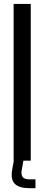

<svg xmlns="http://www.w3.org/2000/svg" viewBox="-20 -820 226 980"><path d="M49.5 0V-800H137V0ZM161 140.5H131.5Q78.5 140.5 56.2 118.8Q34 97 41.5 50L50.5 0H99.5L90.5 50Q87 74 96.8 84.8Q106.5 95.5 131.5 95.5H161Z"/></svg>

Font: Big Shoulders Display Thin SemiBold
Style: Regular
Weight: 600
Version: Version 2.002